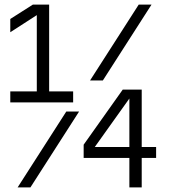

<svg xmlns="http://www.w3.org/2000/svg" viewBox="-20 -820 740 840"><path d="M643 -800 430 -468H374L587 -800ZM326 -332 113 0H57L270 -332ZM25 -372V-420H141V-785L166 -770L25 -679V-737L124 -800H195V-420H300V-372ZM600 -428V-177H663V-129H600V0H546V-129H346V-187L517 -428ZM379 -155 373 -177H546V-424H571Z"/></svg>

Font: Martian Mono SemiExpanded ExtraLight
Style: Regular
Weight: 250
Monospace: yes
Version: Version 0.930